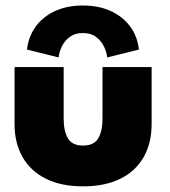

<svg xmlns="http://www.w3.org/2000/svg" viewBox="-20 -648 602 680"><path d="M205.5 -227Q205.5 -184 220.5 -158.2Q235.5 -132.5 274 -132.5Q313 -132.5 328 -158.2Q343 -184 343 -227V-410.5H517V-209Q517 -141 488.5 -91.2Q460 -41.5 405.8 -14.8Q351.5 12 274 12Q197 12 143 -14.8Q89 -41.5 60.2 -91.2Q31.5 -141 31.5 -209V-410.5H205.5ZM187.5 -444.5 75.5 -472.5Q81 -519 106.5 -554Q132 -589 174.8 -608.8Q217.5 -628.5 273.5 -628.5Q328.5 -628.5 371 -609.5Q413.5 -590.5 440 -555.5Q466.5 -520.5 472 -472.5L359.5 -444.5Q358 -463 348.2 -483.2Q338.5 -503.5 320.2 -517.2Q302 -531 273.5 -531Q245.5 -531 227 -517.2Q208.5 -503.5 199 -483.2Q189.5 -463 187.5 -444.5Z"/></svg>

Font: League Spartan Thin ExtraBold
Style: Regular
Weight: 800
Version: Version 2.002